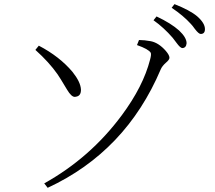

<svg xmlns="http://www.w3.org/2000/svg" viewBox="-20 -854 1040 930"><path d="M863.3 -621.1Q853.5 -621.1 835 -646.5Q823.2 -663.1 816.4 -670.9Q774.4 -719.7 723.6 -755.9L738.3 -774.4Q808.6 -741.2 847.7 -706.1Q883.8 -671.9 883.8 -644.5Q881.8 -622.1 863.3 -621.1ZM952.1 -689.5Q942.4 -689.5 923.8 -713.9Q912.1 -730.5 904.3 -738.3Q868.2 -778.3 811.5 -816.4L825.2 -834Q899.4 -804.7 934.6 -775.4Q972.7 -742.2 972.7 -712.9Q972.7 -689.5 952.1 -689.5ZM758.8 -518.6Q589.8 -120.1 210.9 55.7L194.3 34.2Q417 -89.8 569.3 -294.9Q673.8 -435.5 707 -565.4Q713.9 -590.8 710 -598.6Q699.2 -616.2 643.6 -635.7L653.3 -660.2Q679.7 -660.2 710.9 -654.3Q749 -646.5 783.2 -607.4Q800.8 -586.9 800.8 -574.2Q800.8 -564.5 783.2 -549.8Q765.6 -534.2 758.8 -518.6ZM258.8 -494.1Q217.8 -552.7 151.4 -612.3L168 -632.8Q268.6 -580.1 331.1 -505.9Q370.1 -457 372.1 -420.9Q373 -389.6 348.6 -385.7Q345.7 -384.8 342.8 -384.8Q326.2 -383.8 304.7 -419.9Q268.6 -480.5 258.8 -494.1Z"/></svg>

Font: GenYoMin JP Light
Style: Regular
Weight: 300
Version: Version 1.001;PS 1;hotconv 16.6.51;makeotf.lib2.5.65220 DEVE